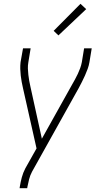

<svg xmlns="http://www.w3.org/2000/svg" viewBox="-20 -784 540 1009"><path d="M83 205 84 198Q88 173 94.5 148.5Q101 124 113 101L172 -4L101 -320Q97 -337 94 -353.5Q91 -370 89 -387Q87 -404 86.5 -421.5Q86 -439 88 -457L101 -530H141L129 -457Q126 -440 126.5 -423.5Q127 -407 129 -391Q131 -375 133.5 -359.5Q136 -344 140 -328L200 -55L358 -338Q366 -352 374 -366.5Q382 -381 389 -396Q396 -411 401.5 -426Q407 -441 410 -457L422 -530H462L450 -457Q447 -439 440.5 -421.5Q434 -404 426.5 -387Q419 -370 410.5 -353.5Q402 -337 393 -320L148 119Q138 138 133 158Q128 178 124 198L123 205ZM287 -598 262 -622 403 -764 433 -736Z"/></svg>

Font: Iosevka Curly XLtObl
Style: Regular
Weight: 200
Italic angle: -9°
Monospace: yes
Designer: Belleve Invis
Foundry: Belleve Invis
Version: Version 11.1.0; ttfautohint (v1.8.3)